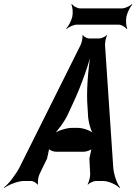

<svg xmlns="http://www.w3.org/2000/svg" viewBox="-62 -903 680 958"><path d="M384 -112 388 -34C388 -21 382 7 375 16L377 18C384 10 405 0 416 0H452C481 0 519 19 535 35L537 32C522 15 506 -31 503 -68L462 -679C462 -691 466 -718 473 -726L471 -728C464 -720 443 -711 433 -711H383C373 -711 355 -720 352 -728L349 -726C352 -718 346 -691 340 -678L35 -67C16 -31 -19 15 -42 32L-41 35C-20 19 28 0 57 0H93C104 0 121 10 124 18L128 16C125 7 129 -21 135 -34L173 -112C176 -125 182 -156 184 -164L181 -162C184 -153 205 -146 216 -146H357C368 -146 391 -153 398 -162L395 -164C393 -156 387 -125 384 -112ZM276 -331 307 -398C346 -482 386 -597 400 -664H396C382 -597 370 -482 373 -398L377 -331C378 -295 392 -247 406 -230L408 -234C394 -250 354 -265 326 -265H297C269 -265 223 -250 203 -234L204 -231C224 -247 259 -295 276 -331ZM569 -821C573 -840 588 -870 598 -880L597 -883C587 -873 561 -861 547 -861H338C323 -861 303 -873 297 -883L294 -880C300 -870 303 -840 299 -821C295 -801 279 -771 269 -761L270 -758C280 -768 306 -780 321 -780H530C544 -780 564 -768 570 -758L573 -761C567 -771 565 -801 569 -821Z"/></svg>

Font: Asimov
Style: EdgeExtremeIt
Weight: 500
Designer: Google
Version: Version 2.000980: 2014